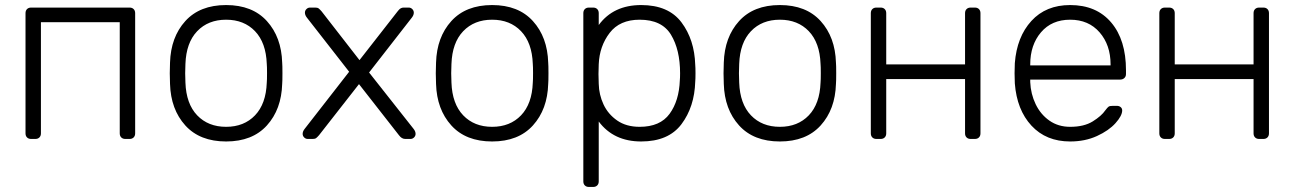

<svg xmlns="http://www.w3.org/2000/svg" viewBox="-20 -550 5124 760"><path d="M81 -498Q81 -508 87 -514Q93 -520 103 -520H493Q503 -520 509 -514Q515 -508 515 -498V-22Q515 -12 509 -6Q503 0 493 0H476Q466 0 460 -6Q454 -12 454 -22V-462H142V-22Q142 -12 136 -6Q130 0 120 0H103Q93 0 87 -6Q81 -12 81 -22Z M652 0ZM1098 -260Q1098 -228 1097 -218Q1094 -117 1036.5 -53.5Q979 10 875 10Q771 10 713.5 -53.5Q656 -117 653 -218L652 -260L653 -302Q656 -403 713.5 -466.5Q771 -530 875 -530Q979 -530 1036.5 -466.5Q1094 -403 1097 -302Q1098 -292 1098 -260ZM714 -297 713 -260 714 -223Q717 -139 760.5 -93.5Q804 -48 875 -48Q946 -48 989.5 -93.5Q1033 -139 1036 -223Q1037 -233 1037 -260Q1037 -287 1036 -297Q1033 -381 989.5 -426.5Q946 -472 875 -472Q804 -472 760.5 -426.5Q717 -381 714 -297Z M1178 0ZM1243 -15Q1236 -7 1231.5 -3.5Q1227 0 1218 0H1198Q1190 0 1184 -6Q1178 -12 1178 -20Q1178 -30 1186 -40L1362 -266L1195 -480Q1187 -490 1187 -500Q1187 -508 1193 -514Q1199 -520 1207 -520H1228Q1237 -520 1241.5 -516.5Q1246 -513 1253 -505L1403 -312L1553 -504Q1554 -505 1558 -510Q1562 -515 1567 -517.5Q1572 -520 1578 -520H1598Q1606 -520 1612 -514Q1618 -508 1618 -500Q1618 -490 1610 -480L1441 -263L1617 -40Q1625 -30 1625 -20Q1625 -12 1619 -6Q1613 0 1605 0H1584Q1570 0 1559 -15L1401 -217Z M1705 0ZM2151 -260Q2151 -228 2150 -218Q2147 -117 2089.5 -53.5Q2032 10 1928 10Q1824 10 1766.5 -53.5Q1709 -117 1706 -218L1705 -260L1706 -302Q1709 -403 1766.5 -466.5Q1824 -530 1928 -530Q2032 -530 2089.5 -466.5Q2147 -403 2150 -302Q2151 -292 2151 -260ZM1767 -297 1766 -260 1767 -223Q1770 -139 1813.5 -93.5Q1857 -48 1928 -48Q1999 -48 2042.5 -93.5Q2086 -139 2089 -223Q2090 -233 2090 -260Q2090 -287 2089 -297Q2086 -381 2042.5 -426.5Q1999 -472 1928 -472Q1857 -472 1813.5 -426.5Q1770 -381 1767 -297Z M2289 0ZM2350 168Q2350 178 2344 184Q2338 190 2328 190H2311Q2301 190 2295 184Q2289 178 2289 168V-498Q2289 -508 2295 -514Q2301 -520 2311 -520H2328Q2338 -520 2344 -514Q2350 -508 2350 -498V-451Q2408 -530 2518 -530Q2626 -530 2677.5 -461.5Q2729 -393 2732 -293Q2733 -283 2733 -260Q2733 -237 2732 -227Q2729 -127 2677.5 -58.5Q2626 10 2518 10Q2409 10 2350 -69ZM2512 -48Q2593 -48 2630.5 -99.5Q2668 -151 2671 -232Q2672 -242 2672 -260Q2672 -353 2636 -412.5Q2600 -472 2512 -472Q2433 -472 2393 -419.5Q2353 -367 2350 -296L2349 -257L2350 -218Q2351 -175 2369 -136.5Q2387 -98 2423 -73Q2459 -48 2512 -48Z M2844 0ZM3290 -260Q3290 -228 3289 -218Q3286 -117 3228.5 -53.5Q3171 10 3067 10Q2963 10 2905.5 -53.5Q2848 -117 2845 -218L2844 -260L2845 -302Q2848 -403 2905.5 -466.5Q2963 -530 3067 -530Q3171 -530 3228.5 -466.5Q3286 -403 3289 -302Q3290 -292 3290 -260ZM2906 -297 2905 -260 2906 -223Q2909 -139 2952.5 -93.5Q2996 -48 3067 -48Q3138 -48 3181.5 -93.5Q3225 -139 3228 -223Q3229 -233 3229 -260Q3229 -287 3228 -297Q3225 -381 3181.5 -426.5Q3138 -472 3067 -472Q2996 -472 2952.5 -426.5Q2909 -381 2906 -297Z M3800 -295V-498Q3800 -508 3806 -514Q3812 -520 3822 -520H3839Q3849 -520 3855 -514Q3861 -508 3861 -498V-22Q3861 -12 3855 -6Q3849 0 3839 0H3822Q3812 0 3806 -6Q3800 -12 3800 -22V-237H3488V-22Q3488 -12 3482 -6Q3476 0 3466 0H3449Q3439 0 3433 -6Q3427 -12 3427 -22V-498Q3427 -508 3433 -514Q3439 -520 3449 -520H3466Q3476 -520 3482 -514Q3488 -508 3488 -498V-295Z M3996 0ZM4437 -272V-257Q4437 -247 4430.5 -241Q4424 -235 4414 -235H4058V-225Q4060 -178 4079.5 -137.5Q4099 -97 4134 -72.5Q4169 -48 4216 -48Q4271 -48 4305.5 -69.5Q4340 -91 4355 -113Q4364 -125 4368.5 -128Q4373 -131 4385 -131H4401Q4410 -131 4416 -126Q4422 -121 4422 -113Q4422 -92 4395.5 -62.5Q4369 -33 4322 -11.5Q4275 10 4216 10Q4121 10 4063 -52.5Q4005 -115 3997 -220L3996 -260L3997 -300Q4005 -404 4062.5 -467Q4120 -530 4216 -530Q4320 -530 4378.5 -461Q4437 -392 4437 -272ZM4376 -291V-295Q4376 -372 4332.5 -422Q4289 -472 4216 -472Q4143 -472 4100.5 -422Q4058 -372 4058 -295V-291Z M4942 -295V-498Q4942 -508 4948 -514Q4954 -520 4964 -520H4981Q4991 -520 4997 -514Q5003 -508 5003 -498V-22Q5003 -12 4997 -6Q4991 0 4981 0H4964Q4954 0 4948 -6Q4942 -12 4942 -22V-237H4630V-22Q4630 -12 4624 -6Q4618 0 4608 0H4591Q4581 0 4575 -6Q4569 -12 4569 -22V-498Q4569 -508 4575 -514Q4581 -520 4591 -520H4608Q4618 -520 4624 -514Q4630 -508 4630 -498V-295Z"/></svg>

Font: Hezaedrus Light
Style: Regular
Weight: 300
Designer: Hubert & Fischer
Foundry: Hubert & Fischer
Version: Version 1.10;September 3, 2019;FontCreator 11.5.0.2425 64-bi